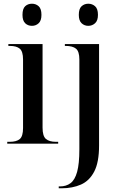

<svg xmlns="http://www.w3.org/2000/svg" viewBox="-20 -773 642 1033"><path d="M152 -634Q130 -634 115.5 -648Q101 -662 101 -693Q101 -726 115.5 -739.5Q130 -753 152 -753Q173 -753 188 -739.5Q203 -726 203 -693Q203 -662 188 -648Q173 -634 152 -634ZM19 0V-10H32Q69 -10 86.5 -25Q104 -40 104 -84V-453Q104 -496 86.5 -511Q69 -526 33 -526H25V-536H209V-86Q209 -41 227 -25.5Q245 -10 281 -10H293V0ZM455 -634Q434 -634 419 -648Q404 -662 404 -693Q404 -726 419 -739.5Q434 -753 455 -753Q476 -753 491.5 -739.5Q507 -726 507 -693Q507 -662 491.5 -648Q476 -634 455 -634ZM296 240V230H302Q336 230 359.5 212.5Q383 195 395 151.5Q407 108 407 30V-453Q407 -496 389 -511Q371 -526 333 -526H329V-536H513V10Q513 100 487 150Q461 200 415.5 220Q370 240 312 240Z"/></svg>

Font: Noto Serif Display SemiCondensed Medium
Style: Regular
Weight: 500
Width: 4
Designer: Monotype Design Team
Foundry: Monotype Imaging Inc.
Version: Version 2.009